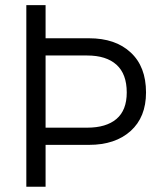

<svg xmlns="http://www.w3.org/2000/svg" viewBox="-20 -710 616 730"><path d="M476.6 -510.7Q535.2 -457 535.2 -358.4Q535.2 -264.6 476.6 -211.9Q418 -159.2 318.4 -159.2H153.3V0H80.1V-690.4H153.3V-564.5H318.4Q418.9 -564.5 476.6 -510.7ZM422.9 -257.8Q461.9 -291 461.9 -358.4Q461.9 -428.7 422.9 -463.9Q383.8 -499 311.5 -499H153.3V-224.6H311.5Q383.8 -224.6 422.9 -257.8Z"/></svg>

Font: DINish
Style: Regular
Weight: 400
Designer: Bert Driehuis
Foundry: Playbeing
Version: Version 3.008; git-95204e4c-release